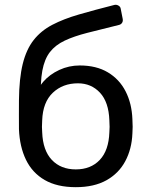

<svg xmlns="http://www.w3.org/2000/svg" viewBox="-20 -766 621 796"><path d="M294.2 10Q216.7 10 165.3 -19.7Q113.9 -49.4 87.6 -103.8Q61.4 -158.1 58.6 -230.4Q58.4 -260.2 58.4 -290.2Q58.4 -320.3 58.6 -349.9Q59.4 -440.9 74.3 -501.2Q89.3 -561.5 119.6 -600Q149.8 -638.5 196.8 -663.1Q243.8 -687.6 307.7 -706.1Q371.6 -724.6 454.3 -745.6Q462.9 -747.6 471.2 -742.8Q479.6 -738 480.6 -729.1L488.6 -688.3Q490.6 -678.6 486.2 -671.6Q481.8 -664.6 473.2 -662.6Q398.3 -644.1 342.3 -629.9Q286.4 -615.6 248.1 -597.5Q209.7 -579.3 187.1 -550.3Q164.5 -521.3 155.5 -473.1Q146.6 -424.9 149.8 -350.3L128.5 -358.7Q133 -396.5 159.3 -427Q185.6 -457.4 225.7 -476Q265.7 -494.6 310.6 -494.6Q379.6 -494.6 427.3 -466Q475.1 -437.4 500.7 -387.3Q526.4 -337.2 528.9 -272Q531.1 -237.5 528.9 -212.6Q526.4 -148.4 499.4 -97.8Q472.4 -47.2 421.2 -18.6Q369.9 10 294.2 10ZM294.2 -63.7Q356.5 -63.7 393.7 -103.1Q430.8 -142.5 433.4 -217.4Q434.4 -227.3 434.4 -239.9Q434.4 -252.6 433.4 -267.2Q430.8 -342.5 394.6 -381.6Q358.3 -420.6 303.1 -420.6Q240.4 -420.6 199.1 -381.6Q157.7 -342.5 154.9 -267.2Q153.9 -252.6 153.9 -239.9Q153.9 -227.3 154.9 -217.4Q157.7 -142.5 194.9 -103.1Q232.1 -63.7 294.2 -63.7Z"/></svg>

Font: Rubik Light
Style: Regular
Weight: 300
Designer: Hubert and Fischer
Foundry: Hubert and Fischer
Version: Version 2.300;gftools[0.9.30]